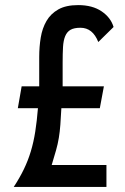

<svg xmlns="http://www.w3.org/2000/svg" viewBox="-20 -734 490 754"><path d="M366 -569 426 -628C418.7 -652.7 403 -673.2 379 -689.5C355 -705.8 324.3 -714 287 -714C255 -714 229 -708.3 209 -697C189 -685.7 173.5 -670.5 162.5 -651.5C151.5 -632.5 144 -610.8 140 -586.5C136 -562.2 134 -536.7 134 -510V-395H65L50 -309H129C126.3 -275.7 122.8 -245.2 118.5 -217.5C114.2 -189.8 108.3 -163.8 101 -139.5C93.7 -115.2 84.5 -91.7 73.5 -69C62.5 -46.3 49.3 -23.3 34 0H398V-86H183L200 -143.5C204.7 -159.8 208.3 -176.2 211 -192.5C213.7 -208.8 215.7 -226 217 -244C218.3 -262 219.7 -283.7 221 -309H372L388 -395H226V-488C226 -512 226.5 -532.5 227.5 -549.5C228.5 -566.5 231.3 -580.7 236 -592C240.7 -603.3 247.7 -611.7 257 -617C266.3 -622.3 279.3 -625 296 -625C328 -625 351.3 -606.3 366 -569Z"/></svg>

Font: Cabin Condensed
Style: Regular
Weight: 400
Designer: Pablo Impallari
Foundry: Pablo Impallari. www.impallari.com Igino Marini. www.ikern.com
Version: Version 1.006